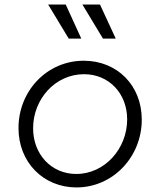

<svg xmlns="http://www.w3.org/2000/svg" viewBox="-20 -809 701 841"><path d="M315 12C475 12 601 -122 601 -285C601 -435 493 -543 347 -543C186 -543 61 -411 61 -248C61 -97 171 12 315 12ZM125 -247C125 -376 223 -484 348 -484C457 -484 537 -400 537 -286C537 -158 439 -47 314 -47C205 -47 125 -133 125 -247ZM191 -789 281 -640H336L268 -789ZM341 -789 431 -640H487L418 -789Z"/></svg>

Font: Mluvka Light
Style: Italic
Weight: 300
Italic angle: -8°
Designer: Modified by Jiří Krblich, Original typeface by Gumpita Rahayu
Foundry: Gumpita Rahayu & Jiří Krblich
Version: Version 2.000;Glyphs 3.1.1 (3134)